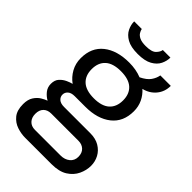

<svg xmlns="http://www.w3.org/2000/svg" viewBox="-267 -815 1090 1090"><g transform="rotate(45 278.0 -270.5)"><path d="M161 182Q129 182 96 171Q63 160 40.5 132.5Q18 105 18 55Q18 18 33 -5Q48 -28 68 -40Q88 -52 103 -57Q81 -69 64.5 -89.5Q48 -110 48 -138Q48 -168 64 -185.5Q80 -203 101 -212.5Q122 -222 136 -225Q104 -248 84.5 -283Q65 -318 65 -361Q65 -446 122.5 -492Q180 -538 278 -538Q333 -538 378 -520Q417 -539 433.5 -562.5Q450 -586 454 -611H538Q538 -564 510 -530Q482 -496 436 -485Q462 -462 477 -430.5Q492 -399 492 -361Q492 -276 434 -230Q376 -184 278 -184H194Q166 -184 152 -171.5Q138 -159 138 -141Q138 -123 152 -110.5Q166 -98 194 -98H405Q448 -98 478 -80Q508 -62 523.5 -33Q539 -4 539 30Q539 66 522.5 101Q506 136 470 159Q434 182 373 182ZM169 111H375Q408 111 430 93Q452 75 452 45Q452 14 434 -3Q416 -20 388 -20H169Q140 -20 123 -3Q106 14 106 45Q106 75 123 93Q140 111 169 111ZM279 -252Q342 -252 373.5 -280.5Q405 -309 405 -361Q405 -413 373.5 -441.5Q342 -470 279 -470Q216 -470 184.5 -441.5Q153 -413 153 -361Q153 -309 184.5 -280.5Q216 -252 279 -252ZM277 -606Q221 -606 189.5 -624Q158 -642 145 -669Q132 -696 132 -723H193Q195 -712 202.5 -699.5Q210 -687 227.5 -678.5Q245 -670 277 -670Q325 -670 342.5 -688Q360 -706 362 -723H423Q423 -696 410 -669Q397 -642 365 -624Q333 -606 277 -606Z"/></g></svg>

Font: Archivo VF Beta
Style: Regular
Weight: 400
Designer: Hector Gatti
Foundry: Omnibus-Type
Version: Version 1.002